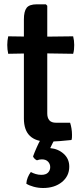

<svg xmlns="http://www.w3.org/2000/svg" viewBox="-20 -668 395 912"><path d="M93.5 -576Q93.5 -614 106.5 -630.8Q119.5 -647.5 154.5 -647.5H198L204.5 -640.5V-129Q204.5 -108.5 214.2 -96.8Q224 -85 246.5 -85H313Q317 -73 319.5 -58Q322 -43 322 -28.5Q322 -22 321.8 -15.5Q321.5 -9 319.5 -3Q294 0 264.2 2.2Q234.5 4.5 204.5 4.5Q150 4.5 121.8 -22.8Q93.5 -50 93.5 -105.5ZM327.5 -495.5Q332.5 -475.5 332.5 -454.5Q332.5 -443.5 331.5 -433.2Q330.5 -423 327.5 -412.5L159 -415L19 -412.5Q14.5 -433 14.5 -454.5Q14.5 -474.5 19 -495.5L161 -493.5ZM137 75Q143 58 153.8 33.5Q164.5 9 173.5 -6H240.5Q235.5 1 228.8 14.2Q222 27.5 218.5 35.5Q256.5 39 282.8 62.8Q309 86.5 309 123.5Q309 168.5 274 196.8Q239 225 185 225Q161.5 225 139.8 219Q118 213 105 204.5Q106 189 112 174.5Q118 160 126.5 149Q136 154.5 149.2 158.5Q162.5 162.5 176 162.5Q198 162.5 208.2 151.8Q218.5 141 218.5 126Q218.5 110.5 208.2 99.8Q198 89 178.5 89Q172.5 89 166.5 90.2Q160.5 91.5 155.5 93.5Q149.5 91 144.2 85.8Q139 80.5 137 75Z"/></svg>

Font: Signika Light Medium
Style: Regular
Weight: 500
Version: Version 2.003;gftools[0.9.32]